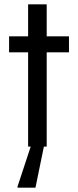

<svg xmlns="http://www.w3.org/2000/svg" viewBox="-20 -678 362 888"><path d="M196 -510H299V-436H196V0H183L144 190H61V185L122 0H110V-436H22V-510H110V-658H196Z"/></svg>

Font: Saira Semi Condensed
Style: Regular
Weight: 400
Width: 4
Designer: Hector Gatti with collaboration of the Omnibus-Type team
Foundry: Omnibus-Type
Version: Version 1.001; ttfautohint (v1.8)